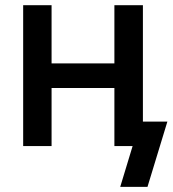

<svg xmlns="http://www.w3.org/2000/svg" viewBox="-20 -560 662 736"><path d="M446.3 -316.9V-222.7H149.4V-316.9ZM177.7 -540V0H68.8V-540ZM527.8 -540V0H418.5V-540ZM440.9 156.2 488.3 0H453.6V-93.8H621.6L545.4 156.2Z"/></svg>

Font: V-Inter
Style: Medium-500
Weight: 500
Designer: Rasmus Andersson
Foundry: rsms
Version: Version 4.000;git-4146feb